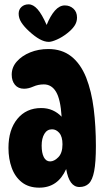

<svg xmlns="http://www.w3.org/2000/svg" viewBox="-20 -852 500 885"><path d="M346 10Q299 10 285 -73Q247 13 161 13Q112 13 80.5 -12Q49 -37 34 -78.5Q19 -120 19 -170Q19 -254 60 -304Q101 -354 170 -354Q199 -354 222.5 -343.5Q246 -333 264 -314Q259 -394 238.5 -428.5Q218 -463 182 -463Q156 -463 133.5 -453Q111 -443 91 -443Q64 -443 49 -461Q34 -479 34 -508Q34 -542 57.5 -568.5Q81 -595 119 -610.5Q157 -626 203 -626Q265 -626 308 -592.5Q351 -559 377 -495Q402 -431 412 -350.5Q422 -270 422 -179Q422 -104 414 -63Q406 -22 389.5 -6Q373 10 346 10ZM211 -108Q230 -108 249 -127.5Q268 -147 268 -187Q268 -222 253.5 -239Q239 -256 220 -256Q197 -256 184.5 -235Q172 -214 172 -181Q172 -147 182 -127.5Q192 -108 211 -108ZM205 -659Q185 -659 162.5 -671.5Q140 -684 114 -708Q91 -729 78.5 -748.5Q66 -768 66 -789Q66 -808 79 -820Q92 -832 112 -832Q133 -832 153 -809.5Q173 -787 195 -737Q212 -779 233 -803Q254 -827 279 -827Q302 -827 318.5 -812Q335 -797 335 -771Q335 -750 323 -732.5Q311 -715 289 -698Q266 -680 242 -669.5Q218 -659 205 -659Z"/></svg>

Font: DynaPuff Condensed Medium
Style: Regular
Weight: 500
Width: 3
Designer: Toshi Omagari, Jennifer Daniel
Foundry: Google Fonts
Version: Version 2.000; ttfautohint (v1.8.4.7-5d5b)